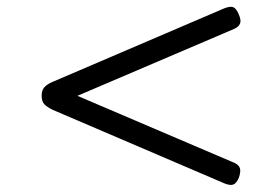

<svg xmlns="http://www.w3.org/2000/svg" viewBox="-20 -721 803 553"><path d="M626 -193 131 -405Q115 -413 107.5 -421Q100 -429 100 -445Q100 -461 107.5 -469.5Q115 -478 131 -485L626 -697Q644 -704 652.5 -700Q661 -696 668 -679Q675 -663 671.5 -653.5Q668 -644 655 -638L203 -445L655 -252Q668 -246 671 -236.5Q674 -227 668 -209Q661 -193 652 -189.5Q643 -186 626 -193Z"/></svg>

Font: Playwrite BR Light
Style: Regular
Weight: 300
Version: Version 1.003